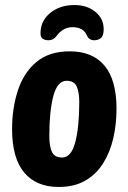

<svg xmlns="http://www.w3.org/2000/svg" viewBox="-20 -735 510 763"><path d="M213 8Q124 8 76 -49.5Q28 -107 28 -222Q28 -305 51 -375.5Q74 -446 124.5 -488.5Q175 -531 257 -531Q348 -531 395.5 -474Q443 -417 443 -303Q443 -241 430 -185Q417 -129 389.5 -85.5Q362 -42 318.5 -17Q275 8 213 8ZM227 -109Q263 -109 279 -169.5Q295 -230 295 -329Q295 -370 284.5 -392Q274 -414 245 -414Q208 -414 192 -353.5Q176 -293 176 -195Q176 -153 186.5 -131Q197 -109 227 -109ZM276 -715Q326 -715 359 -688Q392 -661 392 -619Q392 -593 381 -584Q370 -575 355 -575Q334 -575 326 -593Q312 -627 268 -627Q230 -627 204 -591Q192 -575 172 -575Q159 -575 150 -581Q141 -587 141 -603Q141 -652 179.5 -683.5Q218 -715 276 -715Z"/></svg>

Font: Asap Condensed
Style: Bold Italic
Weight: 700
Width: 3
Italic angle: -6°
Designer: Pablo Cosgaya
Foundry: Omnibus-Type
Version: Version 3.001; ttfautohint (v1.8.4.7-5d5b)